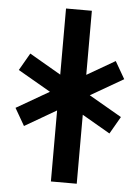

<svg xmlns="http://www.w3.org/2000/svg" viewBox="-58 -905 685 940"><g transform="rotate(5 285.0 -435.0)"><path d="M381 -447 542 -540 493 -625 355 -545V-860H228V-535L73 -625L24 -540L185 -447L24 -354L73 -269L228 -359V-10H355V-349L493 -269L542 -354Z"/></g></svg>

Font: Ny Stormning
Style: Fi
Weight: 300
Designer: Robert Jablonski, Mew Too
Foundry: Cannot Into Space Fonts
Version: Version 0.90